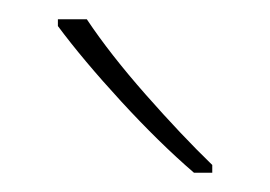

<svg xmlns="http://www.w3.org/2000/svg" viewBox="-20 -785 280 199"><path d="M70 -765Q94 -729 131 -687Q168 -645 200 -614V-606H181Q145 -637 105.5 -680Q66 -723 40 -758V-765Z"/></svg>

Font: Noto Sans SemiCondensed Thin
Style: Regular
Weight: 100
Width: 4
Designer: Monotype Design Team
Foundry: Monotype Imaging Inc.
Version: Version 2.013; ttfautohint (v1.8.4.7-5d5b)